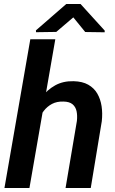

<svg xmlns="http://www.w3.org/2000/svg" viewBox="-20 -948 581 968"><path d="M258.8 -750 128.4 0H2.4L132.8 -750ZM159.2 -283.2 123.5 -282.7Q128.9 -328.6 145.5 -374.3Q162.1 -419.9 189.9 -457.5Q217.8 -495.1 258.1 -517.6Q298.3 -540 351.1 -538.6Q395.5 -537.6 424.8 -521Q454.1 -504.4 470.5 -476.3Q486.8 -448.2 492.2 -412.4Q497.6 -376.5 493.2 -336.9L437.5 0H310.5L367.7 -338.4Q370.6 -365.7 366 -387.5Q361.3 -409.2 345.7 -422.4Q330.1 -435.5 299.8 -436Q266.6 -437 242.2 -424.1Q217.8 -411.1 200.7 -388.9Q183.6 -366.7 173.6 -339.1Q163.6 -311.5 159.2 -283.2ZM386.2 -927.7 507.8 -793.9V-785.2L409.7 -786.6L349.6 -860.4L263.7 -787.1L161.6 -785.6L161.1 -794.9L314 -927.7Z"/></svg>

Font: Roboto SemiBold
Style: Italic
Weight: 600
Designer: Christian Robertson
Foundry: Google
Version: Version 3.009; 2024